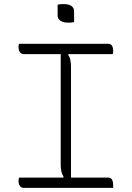

<svg xmlns="http://www.w3.org/2000/svg" viewBox="-20 -913 640 933"><path d="M325 -25H274L289 -54Q282 -65 278.5 -79Q275 -93 275 -111Q275 -178 275 -247.5Q275 -317 275 -388Q275 -459 275 -531Q275 -603 275 -675H326L311 -646Q319 -636 322 -621.5Q325 -607 325 -589Q325 -522 325 -452.5Q325 -383 325 -312Q325 -241 325 -169Q325 -97 325 -25ZM530 0H95Q89 0 84.5 -2.5Q80 -5 76.5 -10Q73 -15 71.5 -21Q70 -27 70 -34Q70 -37 70.5 -40Q71 -43 71.5 -45.5Q72 -48 73 -50H507Q515 -50 520 -45.5Q525 -41 527.5 -32.5Q530 -24 530 -10Q530 -9 530 -7Q530 -5 530 -3.5Q530 -2 530 0ZM73 -700H507Q518 -700 524 -691Q530 -682 530 -664Q530 -663 530 -661Q530 -659 529.5 -657Q529 -655 528.5 -653.5Q528 -652 528 -650H95Q83 -650 76.5 -660Q70 -670 70 -684Q70 -686 70 -688.5Q70 -691 70.5 -693Q71 -695 71.5 -697Q72 -699 73 -700ZM260 -890Q263 -891 266.5 -891.5Q270 -892 273.5 -892.5Q277 -893 281.5 -893Q286 -893 290 -893Q314 -893 327 -884Q340 -875 340 -858V-806Q337 -805 333.5 -804.5Q330 -804 326.5 -803.5Q323 -803 319 -803Q315 -803 310 -803Q287 -803 273.5 -812.5Q260 -822 260 -838Z"/></svg>

Font: Recursive Monospace Casual Light
Style: Regular
Weight: 300
Version: Version 1.047